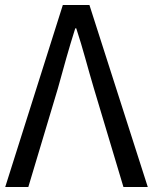

<svg xmlns="http://www.w3.org/2000/svg" viewBox="-20 -753 615 773"><path d="M1 0H94L213 -397C237 -484 256 -554 283 -639H287C315 -554 332 -484 358 -397L477 0H575L340 -733H233Z"/></svg>

Font: Kinto Sans
Style: Regular
Weight: 400
Designer: Authors: Ryoko NISHIZUKA  (kana & ideographs); Paul D. Hunt (Latin, Greek & Cyrillic); Wenlong ZHANG  (bopomofo); Sandol
Foundry: Adobe Systems Incorporated, ookami Inc.
Version: Version 0.001